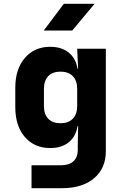

<svg xmlns="http://www.w3.org/2000/svg" viewBox="-20 -805 640 1005"><path d="M145 180V60H300Q342 60 364.5 39Q387 18 387 -19V-40L389 -145H386Q377 -90 339.5 -60Q302 -30 243 -30Q160 -30 110 -88Q60 -146 60 -245V-345Q60 -443 110 -501.5Q160 -560 243 -560Q302 -560 339.5 -530Q377 -500 386 -445H389L384 -550H534V-14Q534 76 472.5 128Q411 180 305 180ZM297 -160Q338 -160 361 -183.5Q384 -207 384 -250V-340Q384 -383 361 -406.5Q338 -430 297 -430Q255 -430 232.5 -406.5Q210 -383 210 -340V-250Q210 -207 232.5 -183.5Q255 -160 297 -160ZM209 -645 314 -785H475L358 -645Z"/></svg>

Font: NKDuy Mono ExtraBold
Style: Regular
Weight: 800
Monospace: yes
Designer: NKDuy
Foundry: NKDuy
Version: Version 2.251; ttfautohint (v1.8.4.7-5d5b)